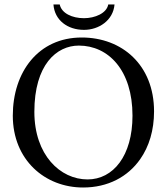

<svg xmlns="http://www.w3.org/2000/svg" viewBox="-20 -825 742 855"><path d="M490 -805H462C455 -766 403 -744 354 -744C301 -744 254 -766 246 -805H218C223 -735 281 -692 354 -692C420 -692 484 -734 490 -805ZM331 -622C463 -622 570 -512 570 -310C570 -131 484 -26 370 -26C248 -26 133 -135 133 -327C133 -537 232 -622 331 -622ZM666 -329C666 -536 523 -658 344 -658C150.3 -658 37 -503.9 37 -310C37 -113 180 10 350 10C460.8 10 549.3 -37.7 604.2 -116C644 -172.7 666 -245 666 -329Z"/></svg>

Font: Libertinus Math
Style: Regular
Weight: 400
Designer: Philipp H. Poll
Foundry: Khaled Hosny
Version: Version 6.2